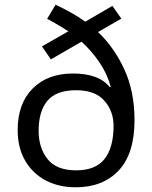

<svg xmlns="http://www.w3.org/2000/svg" viewBox="-20 -785 645 815"><path d="M216 -765Q248 -750 280.5 -732Q313 -714 342 -693L457 -760L495 -706L396 -649Q464 -585 507.5 -491Q551 -397 551 -275Q551 -133 484 -61.5Q417 10 301 10Q229 10 173.5 -19.5Q118 -49 86.5 -103.5Q55 -158 55 -233Q55 -345 118.5 -409Q182 -473 290 -473Q343 -473 382.5 -459Q422 -445 446 -415L450 -417Q434 -474 401 -522Q368 -570 326 -608L196 -533L158 -588L270 -652Q249 -666 226 -679.5Q203 -693 180 -705ZM303 -402Q219 -402 181.5 -357.5Q144 -313 144 -230Q144 -157 182 -109.5Q220 -62 303 -62Q386 -62 424 -110.5Q462 -159 462 -251Q462 -313 423 -357.5Q384 -402 303 -402Z"/></svg>

Font: Noto Sans Old Persian
Style: Regular
Weight: 400
Designer: Monotype Design Team
Foundry: Monotype Imaging Inc.
Version: Version 2.001; ttfautohint (v1.8.4.7-5d5b)